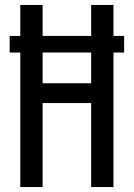

<svg xmlns="http://www.w3.org/2000/svg" viewBox="-20 -755 540 775"><path d="M62 0V-543H19V-610H62V-735H152V-610H348V-735H438V-610H481V-543H438V0H348V-339H152V0ZM348 -419V-543H152V-419Z"/></svg>

Font: Iosevka SS04 Medium
Style: Regular
Weight: 500
Monospace: yes
Designer: Belleve Invis
Foundry: Belleve Invis
Version: Version 19.0.0; ttfautohint (v1.8.4)